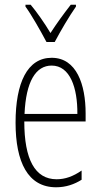

<svg xmlns="http://www.w3.org/2000/svg" viewBox="-20 -784 428 814"><path d="M177 -606H212C237 -653 272 -713 302 -756V-764H280C246 -720 222 -687 194 -644C169 -686 136 -733 110 -764H88V-756C113 -722 151 -655 177 -606ZM199 -539C96 -539 46 -433 46 -264C46 -97 98 10 218 10C260 10 296 -3 326 -22V-61C290 -36 256 -24 220 -24C128 -24 83 -109 83 -269H343V-303C343 -425 305 -539 199 -539ZM199 -506C277 -506 309 -412 308 -301H84C90 -439 132 -506 199 -506Z"/></svg>

Font: Noto Sans ExtraCondensed ExtraLight
Style: Regular
Weight: 200
Width: 2
Designer: Monotype Design Team
Foundry: Monotype Imaging Inc.
Version: Version 2.013